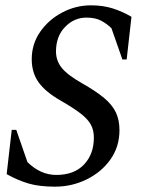

<svg xmlns="http://www.w3.org/2000/svg" viewBox="-20 -690 544 720"><path d="M186 10Q127 10 86.5 -2Q46 -14 5 -37L24 -203H41L83 -82Q132 -34 191 -34Q258 -34 295 -73Q332 -112 332 -174Q332 -202 320.5 -223Q309 -244 281.5 -265Q254 -286 207 -313Q151 -345 125 -381Q99 -417 99 -468Q99 -525 130.5 -570.5Q162 -616 213 -643Q264 -670 321 -670Q366 -670 402.5 -658.5Q439 -647 473 -627L455 -467H439L398 -584Q382 -600 360 -612Q338 -624 304 -624Q258 -624 224 -589Q190 -554 190 -497Q190 -462 212 -435Q234 -408 289 -377Q340 -348 370.5 -322.5Q401 -297 414.5 -268.5Q428 -240 428 -202Q428 -140 394.5 -92.5Q361 -45 305.5 -17.5Q250 10 186 10Z"/></svg>

Font: Spectral SC Medium
Style: Italic
Weight: 500
Italic angle: -10°
Designer: Jean-Baptiste Levee
Foundry: Production Type
Version: Version 2.001